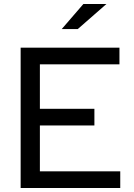

<svg xmlns="http://www.w3.org/2000/svg" viewBox="-20 -938 667 958"><path d="M83 0ZM83 0V-700H576V-617H179V-395H451V-312H179V-83H580V0ZM396 -918H511L368 -793H288Z"/></svg>

Font: Rosa Sans
Style: Regular
Weight: 400
Designer: Pentagram / MCKL
Foundry: Pentagram / MCKL
Version: Version 1.005;September 16, 2019;FontCreator 11.5.0.2425 64-